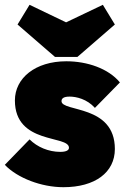

<svg xmlns="http://www.w3.org/2000/svg" viewBox="-21 -764 526 799"><path d="M243 15C374 15 457 -46 457 -144C457 -330 235 -297 235 -343C235 -354 243 -362 269 -362C296 -362 341 -352 374 -315L478 -421C430 -479 342 -509 255 -509C126 -509 41 -439 41 -346C41 -161 266 -203 266 -149C266 -138 253 -132 230 -132C181 -132 134 -152 102 -184L-1 -78C52 -23 151 15 243 15ZM52 -662 208 -527H301L457 -662L407 -744L254 -671L102 -744Z"/></svg>

Font: MV Cash Black
Style: Regular
Weight: 900
Designer: Rodrigo Fuenzalida
Foundry: fragTYPE
Version: Version 1.100;Glyphs 3.1.2 (3151)